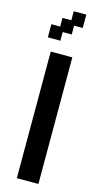

<svg xmlns="http://www.w3.org/2000/svg" viewBox="-133 -894 496 945"><g transform="rotate(15 115.5 -421.0)"><path d="M60 12V-633H170V12ZM28 -697V-764H73V-808H118V-854H182V-786H138V-741H92V-697Z"/></g></svg>

Font: Pixelify Sans Medium
Style: Regular
Weight: 500
Designer: Stefie Justprince
Foundry: Typecalism Foundryline
Version: Version 1.000;February 13, 2025;FontCreator 15.0.0.3015 64-b